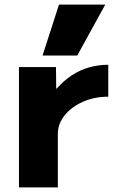

<svg xmlns="http://www.w3.org/2000/svg" viewBox="-20 -810 505 830"><path d="M62 0V-520H222L223 -427H225Q254 -460 289 -483.5Q324 -507 364.5 -518.5Q405 -530 448 -530V-392Q388 -392 338.5 -370Q289 -348 259.5 -311.5Q230 -275 230 -230V0ZM314 -570H164L235 -790H435Z"/></svg>

Font: M PLUS 1 ExtraBold
Style: Regular
Weight: 800
Designer: Coji Morishita
Foundry: UNDERFOREST DESIGN
Version: Version 1.001